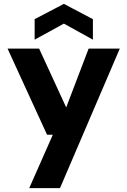

<svg xmlns="http://www.w3.org/2000/svg" viewBox="-20 -752 658 992"><path d="M131 220 253 -56H223L19 -501H182L322 -197L438 -501H599L290 220ZM159 -547V-653L310 -732L460 -653V-547L310 -630Z"/></svg>

Font: DM Sans 17pt Black
Style: Regular
Weight: 900
Version: Version 4.004;gftools[0.9.30]